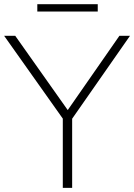

<svg xmlns="http://www.w3.org/2000/svg" viewBox="-30 -914 652 934"><path d="M602.5 -740 321 -336.5V0H275.5V-337L-10 -740H44L299.5 -378.5L551 -740ZM151.5 -858V-893.5H445.5V-858Z"/></svg>

Font: Encode Sans Semi Expanded ExLight
Style: Regular
Weight: 275
Width: 6
Designer: Multiple Designers
Foundry: Impallari Type
Version: Version 2.000